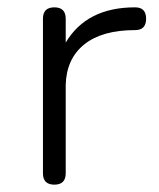

<svg xmlns="http://www.w3.org/2000/svg" viewBox="-20 -503 432 523"><path d="M159 -31Q159 0 128 0Q97 0 97 -31V-452Q97 -483 128 -483Q159 -483 159 -452V-387Q216 -483 348 -483Q378 -483 378 -452Q378 -421 348 -421Q258 -421 209.5 -382Q161 -343 159 -272Z"/></svg>

Font: Jura Medium
Style: Regular
Weight: 500
Designer: Daniel Johnson, Alexei Vanyashin
Foundry: Daniel Johnson
Version: Version 5.103